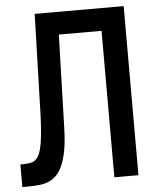

<svg xmlns="http://www.w3.org/2000/svg" viewBox="-56 -848 761 905"><g transform="rotate(-5 325.0 -396.0)"><path d="M449 0V-693H227V-800H563V0ZM13 8V-99H27Q51 -99 68.5 -104Q86 -109 98.5 -130Q111 -151 118 -197Q125 -243 128 -323L142 -800H250L234 -253Q232 -177 220.5 -128Q209 -79 191 -51.5Q173 -24 148.5 -11Q124 2 96 5Q68 8 37 8Z"/></g></svg>

Font: Martian Mono SemiCondensed
Style: Regular
Weight: 400
Width: 4
Designer: Roman Shamin
Foundry: Evil Martians
Version: Version 1.000